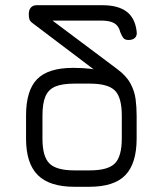

<svg xmlns="http://www.w3.org/2000/svg" viewBox="-20 -717 628 737"><path d="M265.5 0Q170 0 125 -45Q80 -90 80 -184.5V-273.5Q80 -370 122.5 -413.2Q165 -456.5 260.5 -456.5Q280 -456.5 296.8 -455.5Q313.5 -454.5 325 -453.2Q336.5 -452 340 -450.5L104 -629Q94 -636.5 92.2 -645.5Q90.5 -654.5 90.5 -663Q90.5 -679 98.5 -688Q106.5 -697 120 -697H373.5Q433 -697 465.8 -672.5Q498.5 -648 504.5 -596.5Q507 -581 498.5 -572.2Q490 -563.5 473.5 -563.5Q459 -563.5 453 -571.8Q447 -580 441.5 -594Q436 -617.5 418.8 -627.8Q401.5 -638 368.5 -638H181.5L428.5 -453Q464.5 -426.5 480.5 -397Q496.5 -367.5 500.5 -336.5Q504.5 -305.5 504.5 -273.5V-185.5Q504.5 -90 461.5 -45Q418.5 0 322.5 0ZM265.5 -63H325Q394.5 -63 421 -89.8Q447.5 -116.5 447.5 -185.5V-273.5Q447.5 -343 421 -369.5Q394.5 -396 325 -396H265.5Q219.5 -396 192.8 -385Q166 -374 154.5 -347.2Q143 -320.5 143 -273.5V-184.5Q143 -116 169.8 -89.5Q196.5 -63 265.5 -63Z"/></svg>

Font: Jura Light Medium
Style: Regular
Weight: 500
Version: Version 5.106